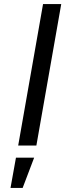

<svg xmlns="http://www.w3.org/2000/svg" viewBox="-20 -720 323 950"><path d="M70 0 193 -700H283L160 0ZM32 210 59 60H149L92 210Z"/></svg>

Font: Cuprum
Style: Italic
Weight: 400
Italic angle: -10°
Designer: Jovanny Lemonad
Foundry: Jovanny Lemonad
Version: Version 3.000